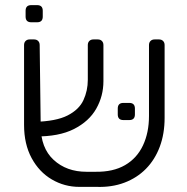

<svg xmlns="http://www.w3.org/2000/svg" viewBox="-20 -725 731 750"><path d="M353 -54Q422 -53 468.5 -80Q515 -107 538.5 -157Q562 -207 562 -272V-549Q562 -559 568 -565Q574 -571 584 -571H601Q611 -571 617 -565Q623 -559 623 -549V-265Q623 -202 604 -151.5Q585 -101 550 -65.5Q515 -30 466 -11.5Q417 7 357 5H290Q232 5 182.5 -24Q133 -53 103.5 -107.5Q74 -162 74 -237V-549Q74 -559 80 -565Q86 -571 96 -571H113Q123 -571 129 -565Q135 -559 135 -549L139 -234Q139 -147 189.5 -100.5Q240 -54 318 -54ZM117 -192 114 -249Q199 -251 244 -274Q289 -297 306 -334Q323 -371 323 -413V-549Q323 -559 329 -565Q335 -571 345 -571H362Q372 -571 378 -565Q384 -559 384 -549V-408Q384 -350 356 -300.5Q328 -251 269 -221Q210 -191 117 -192ZM462 -256Q440 -256 440 -278V-301Q440 -323 462 -323H485Q507 -323 507 -301V-278Q507 -256 485 -256ZM102 -638Q80 -638 80 -660V-683Q80 -705 102 -705H125Q147 -705 147 -683V-660Q147 -638 125 -638Z"/></svg>

Font: Rubik Light Light
Style: Regular
Weight: 300
Version: Version 2.101